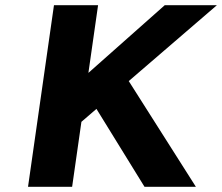

<svg xmlns="http://www.w3.org/2000/svg" viewBox="-20 -720 856 740"><path d="M241 -205 218 -348 615 -700H816ZM88 0 188 -700H358L258 0ZM537 0 326 -342 455 -441 735 0Z"/></svg>

Font: Lexend
Style: Bold Italic
Weight: 700
Italic angle: -8.13011°
Designer: Bonnie Shaver-Troup, Thomas Jockin
Foundry: Lexend
Version: Version 1.007